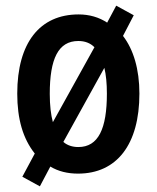

<svg xmlns="http://www.w3.org/2000/svg" viewBox="-20 -604 554 679"><path d="M473 -273C473 -359 452 -429 415 -477L453 -550L391 -584L359 -524C330 -543 296 -553 258 -553C121 -553 41 -453 41 -273C41 -183 61 -114 103 -61L59 21L121 55L158 -15C186 2 219 10 256 10C393 10 473 -93 473 -273ZM156 -272C156 -396 186 -459 257 -459C280 -459 299 -452 314 -437L167 -172C160 -198 156 -231 156 -272ZM358 -273C358 -149 328 -84 257 -84C236 -84 218 -90 204 -102L349 -364C355 -340 358 -309 358 -273Z"/></svg>

Font: Noto Sans Arabic Cond SemBd
Style: Regular
Weight: 600
Width: 3
Designer: Monotype Design Team, Nadine Chahine, Nizar Qandah and Khaled Hosny
Foundry: Monotype Imaging Inc.
Version: Version 2.012